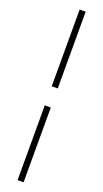

<svg xmlns="http://www.w3.org/2000/svg" viewBox="-177 -708 519 967"><g transform="rotate(20 82.5 -225.0)"><path d="M66.9 231.9V-168.9H99.1V231.9ZM66.9 -271V-682.1H99.1V-271Z"/></g></svg>

Font: Halibut Cnd Thin
Style: Regular
Weight: 250
Width: 3
Designer: Matteo Maggi
Foundry: Collletttivo
Version: Version 3.080 | FøM Fix